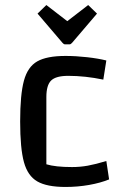

<svg xmlns="http://www.w3.org/2000/svg" viewBox="-20 -732 493 762"><path d="M60 0ZM60 -250Q60 -357 75 -412Q90 -467 128 -488.5Q166 -510 240 -510Q281 -510 325.5 -505Q370 -500 402 -492L390 -416Q318 -431 251 -431Q202 -431 183 -412.5Q164 -394 164 -347V-80Q200 -69 266 -69Q298 -69 328.5 -74.5Q359 -80 402 -93L413 -20Q379 -6 333.5 2Q288 10 240 10Q166 10 128 -12Q90 -34 75 -88.5Q60 -143 60 -250ZM247 -648 330 -712 365 -678 266 -562Q261 -556 256 -556H238Q233 -556 228 -562L129 -678L164 -712Z"/></svg>

Font: Changa
Style: Regular
Weight: 400
Designer: Eduardo Rodriguez Tunni
Foundry: Eduardo Rodriguez Tunni
Version: Version 2.002; ttfautohint (v1.5.10-5e6f)